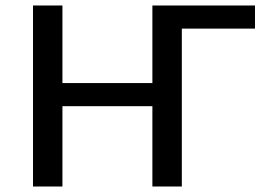

<svg xmlns="http://www.w3.org/2000/svg" viewBox="-20 -678 976 698"><path d="M907 -574H641V0H534V-292H207V0H100V-658H207V-376H534V-658H907Z"/></svg>

Font: Ysabeau Semibold
Style: Regular
Weight: 600
Designer: Christian Thalmann (Catharsis Fonts)
Version: Version 0.003